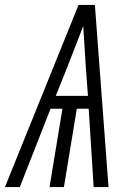

<svg xmlns="http://www.w3.org/2000/svg" viewBox="-35 -755 555 775"><path d="M-15 0 282 -735H348L403 0H343L323 -316H275L223 0H165L217 -316H169L45 0ZM190 -368H320L311 -490Q308 -530 306 -570Q304 -610 301 -650Q286 -610 270 -570Q254 -530 239 -490Z"/></svg>

Font: Iosevka Light Oblique
Style: Regular
Weight: 300
Italic angle: -9°
Monospace: yes
Designer: Belleve Invis
Foundry: Belleve Invis
Version: Version 32.5.0; ttfautohint (v1.8.4)